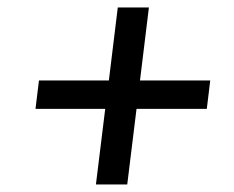

<svg xmlns="http://www.w3.org/2000/svg" viewBox="-20 -545 627 515"><path d="M237.3 -50.3 262.2 -252.9H75.2L84.5 -329.1H272L295.9 -524.9H379.4L355.5 -329.1H543.9L534.7 -252.9H346.2L321.3 -50.3Z"/></svg>

Font: Ride
Style: Italic
Weight: 400
Version: Version 3.000